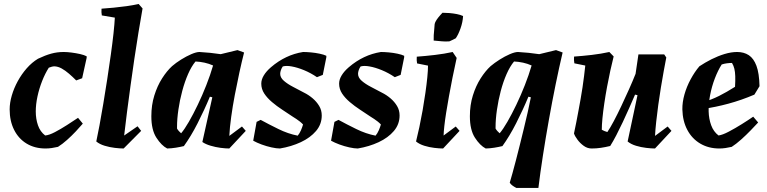

<svg xmlns="http://www.w3.org/2000/svg" viewBox="-20 -732 3845 962"><path d="M208 12Q154.1 12 113.5 -12.5Q72.9 -37 50.7 -81.4Q28.4 -125.8 28.4 -183.9Q28.4 -216.8 39.1 -253.5Q49.8 -290.3 69.1 -325.5Q88.4 -360.7 114.2 -390.1Q140.1 -419.4 170.4 -437.7Q206 -454.7 236 -463.1Q266 -471.5 299.2 -471.5Q316 -471.5 338.1 -468.7Q360.1 -465.9 381.2 -461.2Q402.3 -456.4 414.2 -449.9V-442.4L391.6 -340L361.8 -329Q344.2 -346.8 325.8 -362.7Q307.4 -378.6 289 -388.9Q270.6 -399.1 252.7 -399.6Q246 -399.6 239.2 -397.7Q232.4 -395.9 224.5 -392.8Q205.9 -363.6 191 -325.8Q176.2 -288.1 167.7 -248.5Q159.2 -208.9 159.2 -173.4Q159.2 -136.4 170.2 -104.4Q181.2 -72.4 206.3 -53.2Q226.2 -54.8 255.3 -70.1Q284.3 -85.3 315.5 -105.3Q346.8 -125.2 371 -141.7L394.9 -112.6Q381 -96.2 360.1 -73.9Q339.2 -51.6 315.8 -30.8Q292.4 -9.9 270.5 3.8Q254.9 7.4 239.3 9.7Q223.7 12 208 12Z M599.5 12Q581 12 555.2 8.9Q529.5 5.9 504.5 -1.7Q479.4 -9.2 462.4 -23.1Q469.5 -55.3 478.6 -104.3Q487.6 -153.2 497.7 -213.1Q507.7 -273 517.3 -335.4Q526.8 -397.7 535.1 -456.8Q543.4 -516 548.7 -564.7Q553.9 -613.5 555.4 -643.7L490.2 -654.7Q487.2 -670.5 488.7 -688.5Q517.4 -690.6 550.1 -693.6Q582.8 -696.7 615.2 -701.3Q647.6 -705.9 674.7 -712L694.3 -689.7Q684.3 -634 673.8 -569.5Q663.2 -504.9 653.1 -436.7Q643 -368.4 633.7 -300.5Q624.3 -232.5 616.2 -169.3Q608.1 -106 602.1 -53L669.2 -99.3L687.3 -76.3Z M817.6 12Q788.9 -2.8 763.6 -42.1Q738.3 -81.3 738.3 -149.5Q738.3 -206 753.3 -253.8Q768.2 -301.7 792.1 -339.2Q816 -376.7 842.2 -400.6Q861.4 -417.3 887.3 -433.5Q913.2 -449.7 938.4 -460.6Q963.7 -471.5 979.4 -471.5Q1005.9 -470.1 1032.9 -467.3Q1059.9 -464.6 1085.8 -460.6L1169.9 -481L1203 -469Q1191.3 -423.3 1179.4 -368.6Q1167.5 -313.9 1156.6 -256.8Q1145.7 -199.6 1138.4 -146.4Q1131 -93.2 1129 -51.1L1192.3 -98.2L1211.4 -76.3L1128.9 12Q1110.3 12 1084.8 8.7Q1059.3 5.3 1034.9 -2Q1010.4 -9.2 993.9 -20.5L1043.8 -244.5L1031.6 -247.5Q1017.8 -214.2 1002.1 -180.4Q986.4 -146.5 970 -114.3Q953.6 -82 936.1 -53Q918.6 -24 901.3 0Q882.6 4.5 861 8Q839.4 11.5 817.6 12ZM887.5 -64.2Q904.8 -84.5 926.4 -121.9Q948 -159.3 970.8 -206.8Q993.7 -254.3 1013.7 -305.4Q1033.8 -356.5 1047.6 -403.9Q1027.9 -412.9 1004.8 -418Q981.8 -423 959.6 -423.9Q939.4 -399.9 922.5 -361.3Q905.6 -322.7 893.2 -276.5Q880.7 -230.2 873.9 -183.1Q867 -136 867 -96.4Q867 -94.3 867 -92.3Q867 -90.3 867 -87.8Q870.6 -81.5 876.2 -75.2Q881.9 -68.9 887.5 -64.2Z M1382.6 12Q1365.7 12 1340.5 6.5Q1315.4 1 1291 -8Q1266.6 -17 1248.7 -27L1265.7 -121.4L1286 -131.4Q1327.2 -108.9 1375.2 -85.4Q1423.1 -61.8 1471.7 -52.3Q1481.3 -63.6 1488.1 -79.6Q1494.9 -95.5 1498.4 -108.3Q1491.8 -115.5 1483.3 -122.4Q1474.9 -129.3 1465.2 -135.6Q1455.5 -142 1445.7 -148.1Q1421 -164.8 1393.9 -182.5Q1366.7 -200.2 1342.9 -220.5Q1319 -240.7 1304 -263.4Q1289.1 -286.2 1289.1 -313Q1289.1 -333.4 1301.8 -354.3Q1314.5 -375.3 1337.6 -395.1Q1374.3 -426.6 1414.4 -445.5Q1454.4 -464.5 1498.5 -471.5Q1515.4 -471.5 1537.7 -469.5Q1560 -467.5 1581.4 -463Q1602.7 -458.5 1615.1 -452.5V-445L1597.4 -356.8L1568.1 -345.3Q1537.1 -366.5 1503.3 -380.4Q1469.5 -394.3 1441.6 -399.1Q1428.6 -401.5 1417.6 -401.6Q1406.6 -401.7 1396.9 -399.1Q1390.9 -390.9 1387.4 -380.6Q1383.9 -370.4 1383.9 -362.2Q1383.9 -343 1402.5 -327Q1421 -310.9 1448.7 -296.6Q1476.4 -282.2 1503 -268Q1526.4 -256.5 1546.5 -239.4Q1566.5 -222.4 1579.3 -201Q1592.1 -179.7 1592.1 -153.3Q1592.1 -109.4 1563.5 -75.7Q1534.9 -42 1487.3 -19.7Q1439.6 2.5 1382.6 12Z M1772.6 12Q1755.7 12 1730.5 6.5Q1705.4 1 1681 -8Q1656.6 -17 1638.7 -27L1655.7 -121.4L1676 -131.4Q1717.2 -108.9 1765.2 -85.4Q1813.1 -61.8 1861.7 -52.3Q1871.3 -63.6 1878.1 -79.6Q1884.9 -95.5 1888.4 -108.3Q1881.8 -115.5 1873.3 -122.4Q1864.9 -129.3 1855.2 -135.6Q1845.5 -142 1835.7 -148.1Q1811 -164.8 1783.9 -182.5Q1756.7 -200.2 1732.9 -220.5Q1709 -240.7 1694 -263.4Q1679.1 -286.2 1679.1 -313Q1679.1 -333.4 1691.8 -354.3Q1704.5 -375.3 1727.6 -395.1Q1764.3 -426.6 1804.4 -445.5Q1844.4 -464.5 1888.5 -471.5Q1905.4 -471.5 1927.7 -469.5Q1950 -467.5 1971.4 -463Q1992.7 -458.5 2005.1 -452.5V-445L1987.4 -356.8L1958.1 -345.3Q1927.1 -366.5 1893.3 -380.4Q1859.5 -394.3 1831.6 -399.1Q1818.6 -401.5 1807.6 -401.6Q1796.6 -401.7 1786.9 -399.1Q1780.9 -390.9 1777.4 -380.6Q1773.9 -370.4 1773.9 -362.2Q1773.9 -343 1792.5 -327Q1811 -310.9 1838.7 -296.6Q1866.4 -282.2 1893 -268Q1916.4 -256.5 1936.5 -239.4Q1956.5 -222.4 1969.3 -201Q1982.1 -179.7 1982.1 -153.3Q1982.1 -109.4 1953.5 -75.7Q1924.9 -42 1877.3 -19.7Q1829.6 2.5 1772.6 12Z M2124.5 -403.2 2069.8 -414.2Q2066.8 -430 2068.2 -448Q2110.8 -451.1 2158.9 -456.7Q2207 -462.4 2248 -471.5L2268.1 -441.8Q2256.7 -391.1 2247.1 -342.3Q2237.4 -293.6 2229.4 -249.2Q2221.4 -204.7 2215.4 -167.2Q2209.5 -129.6 2206.3 -100.5Q2203.1 -71.4 2202.6 -53L2263.5 -98.2L2282.6 -76.3L2200.1 12Q2181.5 12 2156 8.9Q2130.5 5.9 2106.1 -1.7Q2081.6 -9.2 2064.5 -23.1Q2072.6 -54.8 2081.2 -95.3Q2089.8 -135.7 2097.6 -179.8Q2105.4 -223.9 2111.4 -266.4Q2117.5 -308.9 2121 -344.5Q2124.5 -380.1 2124.5 -403.2ZM2152.9 -528.8Q2152.3 -539.4 2153.2 -555.8Q2154.1 -572.2 2155.9 -587.3Q2157.8 -602.5 2157.7 -610.3Q2159.7 -621.7 2168.3 -633.9Q2176.9 -646.2 2185.7 -655.8Q2194.5 -665.5 2197 -668.1Q2212.9 -668.1 2231.7 -666.6Q2250.6 -665 2268.6 -661.5Q2286.7 -658 2300.2 -651.7Q2298.6 -621.3 2287.6 -590.2Q2276.7 -559.1 2263.6 -540.3Q2256.8 -536.4 2249 -532.8Q2241.1 -529.2 2231.7 -524.8Q2212.2 -523.2 2192.9 -525.1Q2173.5 -526.9 2152.9 -528.8Z M2567 209.5Q2557 204.5 2548 198Q2539 191.5 2534 183.5Q2539.2 166.2 2547.3 137.2Q2555.4 108.2 2564.8 71.9Q2574.3 35.5 2584.4 -5.1Q2594.6 -45.7 2604.7 -87.7Q2614.9 -129.8 2624.1 -170Q2633.3 -210.1 2639.8 -244.5L2627.6 -247.5Q2613.8 -214.2 2598.1 -180.4Q2582.4 -146.5 2566 -114.3Q2549.6 -82 2532.1 -53Q2514.6 -24 2497.3 0Q2478.6 4.5 2457 8Q2435.4 11.5 2413.6 12Q2384.9 -2.8 2359.6 -42.1Q2334.3 -81.3 2334.3 -149.5Q2334.3 -206 2349.3 -253.8Q2364.2 -301.7 2388.1 -339.2Q2412 -376.7 2438.2 -400.6Q2457.4 -416.8 2483.3 -433.3Q2509.2 -449.7 2534.4 -460.6Q2559.7 -471.5 2575.4 -471.5Q2601.9 -470.1 2628.9 -467.3Q2655.9 -464.6 2681.8 -460.6L2765.9 -481L2799 -469Q2781.7 -395.6 2764 -309.1Q2746.3 -222.5 2730.2 -131.9Q2714 -41.3 2700.4 46.3Q2686.8 133.8 2677.6 209.5ZM2483.5 -64.2Q2500.8 -84.5 2522.4 -121.9Q2544 -159.3 2566.8 -206.8Q2589.7 -254.3 2609.7 -305.4Q2629.8 -356.5 2643.6 -403.9Q2623.9 -412.9 2600.8 -418Q2577.8 -423 2555.6 -423.9Q2535.4 -399.9 2518.3 -361.1Q2501.2 -322.3 2488.9 -275.8Q2476.7 -229.2 2469.9 -182.1Q2463 -135 2463 -94.9Q2463 -93.4 2463 -91.3Q2463 -89.3 2463 -87.8Q2466.6 -81.5 2472.2 -75.2Q2477.9 -68.9 2483.5 -64.2Z M2944.1 12Q2923 12 2904.7 -1.3Q2886.3 -14.6 2873.3 -32.3Q2860.2 -50 2855.9 -63.3Q2861.9 -90.8 2867.4 -119.3Q2872.9 -147.7 2878.4 -177.4Q2883.9 -207 2889.2 -236.5Q2894.4 -265.9 2898.7 -294.5Q2902.9 -323.2 2906.4 -350.9Q2909.9 -378.6 2912.5 -403.6L2857.8 -414.7Q2854.8 -430.5 2856.2 -448.5Q2898.8 -451.5 2945.4 -456.9Q2992 -462.4 3033 -471.5L3054.7 -449.2Q3046.6 -417.5 3038 -378.2Q3029.4 -339 3021.6 -296.8Q3013.8 -254.7 3007.8 -214Q3001.8 -173.4 2998.5 -139.5Q2995.2 -105.5 2995.2 -82Q3000.4 -78.9 3007.8 -75.7Q3015.3 -72.6 3023.1 -70.5Q3037.3 -91.1 3055.5 -125.4Q3073.7 -159.7 3093.2 -201Q3112.6 -242.2 3131.4 -284.1Q3150.1 -325.9 3164.5 -362.2L3178.8 -459.5H3307.9L3318.4 -444Q3312.9 -415.2 3305.6 -376.1Q3298.3 -337 3291.3 -293.2Q3284.2 -249.5 3278.1 -205.5Q3272.1 -161.5 3267.8 -121.5Q3263.5 -81.5 3262 -51.1L3325.2 -98.2L3344.3 -76.3L3261.8 12Q3243.3 12 3217.5 8.9Q3191.7 5.9 3166.7 -1.7Q3141.7 -9.2 3124.7 -23.1L3174.1 -255L3161.9 -258Q3148.1 -225.8 3132.4 -190.3Q3116.7 -154.9 3100.3 -120Q3083.9 -85.1 3068 -54.5Q3052.1 -24 3037.4 -0.5Q3012.5 5.5 2990.3 8.7Q2968.1 12 2944.1 12Z M3584.2 12Q3530.2 12 3488.7 -12.5Q3447.2 -37 3423.8 -81.1Q3400.3 -125.3 3398.9 -183.9Q3398.4 -220 3409.5 -259.1Q3420.6 -298.3 3440.6 -335.1Q3460.5 -372 3484.3 -399.9Q3512.9 -418.9 3544.9 -435.1Q3577 -451.2 3610.3 -461.4Q3643.7 -471.5 3673.4 -471.5Q3707.3 -471.5 3731.8 -455.5Q3756.2 -439.5 3770.1 -402.4Q3784 -365.3 3785.5 -300.1L3759.8 -257.9Q3694.2 -229.9 3629.5 -212.5Q3564.9 -195 3503.1 -186.3L3503.5 -220Q3545.6 -232.7 3583.1 -251.5Q3620.6 -270.3 3662.8 -297.1Q3664.7 -328.8 3663.9 -350.4Q3663.2 -372.1 3659.4 -387.6Q3655.7 -403.1 3647.6 -416.6Q3635.6 -416.6 3621.8 -414.8Q3607.9 -413 3596 -408.9Q3577.3 -379.7 3561.7 -339.2Q3546.2 -298.6 3537.9 -255.2Q3529.7 -211.8 3530.6 -173.4Q3531.6 -136.4 3543.3 -104.4Q3555 -72.4 3580.1 -53.2Q3600 -55.8 3631.7 -72.5Q3663.4 -89.1 3696.7 -110Q3730.1 -130.9 3753.9 -147.4L3778.7 -118.3Q3764.3 -102.8 3741.5 -79.1Q3718.7 -55.4 3693.2 -32.7Q3667.7 -9.9 3646.2 3.8Q3630.6 7.4 3615 9.7Q3599.4 12 3584.2 12Z"/></svg>

Font: Labrada
Style: Italic
Weight: 400
Italic angle: -7°
Designer: Mercedes Jáuregui
Foundry: Omnibus-Type Team
Version: Version 1.000